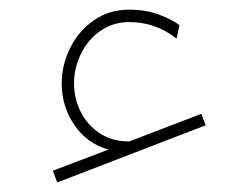

<svg xmlns="http://www.w3.org/2000/svg" viewBox="-20 -375 510 400"><path d="M99.3 5.1 408.5 -114 399.4 -137.9 249.5 -80.4Q214.6 -80 188.4 -97Q162.2 -114 148.2 -142Q134.2 -170 134.2 -201.3Q134.2 -232.5 148.2 -261.9Q162.2 -291.4 188.2 -310Q214.2 -328.6 248.2 -329Q303.3 -329.5 347.9 -294.6L353.9 -322.6Q338.7 -334.1 311.8 -344.4Q284.9 -354.8 248.6 -354.8Q207.3 -354.8 175.3 -332.5Q143.4 -310.2 125.9 -274.6Q108.5 -239 108.5 -201.3Q108.5 -153.5 134.9 -114.7Q161.3 -75.8 205.9 -63.4L90.1 -19.3Z"/></svg>

Font: Arad-FD-VF Thin
Style: Regular
Weight: 100
Designer: Mohammad Darvishi
Version: Version 1.010;September 21, 2024;FontCreator 15.0.0.2992 64-